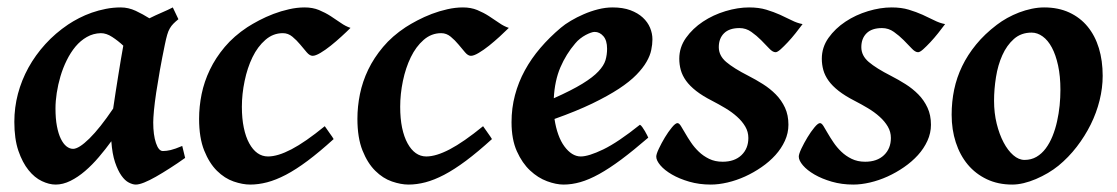

<svg xmlns="http://www.w3.org/2000/svg" viewBox="-20 -477 3008 517"><path d="M284.7 -184.6Q287.6 -205.1 291.3 -228.5Q294.9 -252 298.6 -274.7Q302.2 -297.4 305.7 -318.1Q309.1 -338.9 312 -354Q297.9 -367.2 282.2 -377.4Q266.6 -387.7 251.5 -387.7Q231 -387.2 213.9 -377.4Q196.8 -367.7 183.3 -351.6Q169.9 -335.4 159.7 -314.7Q149.4 -293.9 142.8 -271.5Q136.2 -249 132.8 -226.8Q129.4 -204.6 129.4 -185.1Q129.4 -157.7 133.3 -137.2Q137.2 -116.7 143.8 -103.3Q150.4 -89.8 158.9 -83Q167.5 -76.2 176.8 -76.2Q192.4 -76.2 220.7 -104Q249 -131.8 284.7 -184.6ZM478.5 -51.8Q458 -37.1 437.7 -24.2Q417.5 -11.2 399.9 -1.2Q382.3 8.8 368.4 14.4Q354.5 20 345.7 20Q337.4 20 326.9 14.6Q316.4 9.3 306.9 -4.2Q297.4 -17.6 289.8 -40Q282.2 -62.5 279.8 -96.7Q264.2 -75.2 246.3 -54.2Q228.5 -33.2 209.2 -16.6Q189.9 0 169.7 10Q149.4 20 129.9 20Q112.3 20 92.8 10.7Q73.2 1.5 56.9 -18.8Q40.5 -39.1 29.5 -71Q18.6 -103 18.6 -148.9Q18.6 -187.5 28.3 -224.4Q38.1 -261.2 56.6 -294.9Q75.2 -328.6 102.1 -358.2Q128.9 -387.7 163.6 -411.1Q176.8 -419.9 192.9 -428.2Q209 -436.5 227.1 -442.9Q245.1 -449.2 264.9 -453.1Q284.7 -457 305.2 -457Q325.7 -457 345.5 -447.8Q365.2 -438.5 382.3 -427.7Q398.9 -436 415.5 -443.1Q432.1 -450.2 445.3 -457L460.4 -425.3Q452.1 -418.5 446.8 -413.1Q441.4 -407.7 437.3 -400.6Q433.1 -393.6 430.2 -383.3Q427.2 -373 423.8 -356.4Q416.5 -321.3 410.6 -288.3Q404.8 -255.4 400.6 -227.8Q396.5 -200.2 394.5 -179.2Q392.6 -158.2 392.6 -147.5Q392.6 -113.8 399.9 -92Q407.2 -70.3 418.5 -70.3Q428.2 -70.3 439.7 -73Q451.2 -75.7 470.7 -84Z M923.8 -401.9Q913.6 -391.6 899.4 -378.7Q885.3 -365.7 870.6 -354Q856 -342.3 842.8 -334.5Q829.6 -326.7 821.8 -326.7Q814 -326.7 805.9 -336.2Q797.9 -345.7 788.3 -357.2Q778.8 -368.7 767.3 -378.2Q755.9 -387.7 741.7 -387.7Q715.3 -387.7 694.6 -369.6Q673.8 -351.6 659.9 -323Q646 -294.4 638.7 -259Q631.3 -223.6 631.3 -189.5Q631.3 -157.7 636.5 -133.1Q641.6 -108.4 651.1 -91.1Q660.6 -73.7 673.3 -64.7Q686 -55.7 701.7 -55.7Q728 -55.7 764.9 -75Q801.8 -94.2 854.5 -137.2Q856.4 -134.8 859.9 -129.6Q863.3 -124.5 867.2 -119.1Q871.1 -113.8 874.3 -109.1Q877.4 -104.5 878.4 -102.5Q840.3 -67.9 808.6 -44.2Q776.9 -20.5 749.8 -6.3Q722.7 7.8 699.2 13.9Q675.8 20 653.8 20Q633.3 20 609.1 11.7Q585 3.4 564.2 -17.1Q543.5 -37.6 529.8 -71.8Q516.1 -106 516.1 -157.2Q516.1 -189.9 522.9 -223.6Q529.8 -257.3 545.2 -289.3Q560.5 -321.3 585.2 -350.6Q609.9 -379.9 646 -403.8Q659.7 -412.6 677.7 -422.1Q695.8 -431.6 716.3 -439.5Q736.8 -447.3 758.3 -452.1Q779.8 -457 800.3 -457Q821.8 -457 838.9 -450Q856 -442.9 870.4 -433.6Q884.8 -424.3 897.7 -415.3Q910.6 -406.2 923.8 -401.9Z M1350.1 -401.9Q1339.8 -391.6 1325.7 -378.7Q1311.5 -365.7 1296.9 -354Q1282.2 -342.3 1269 -334.5Q1255.9 -326.7 1248 -326.7Q1240.2 -326.7 1232.2 -336.2Q1224.1 -345.7 1214.6 -357.2Q1205.1 -368.7 1193.6 -378.2Q1182.1 -387.7 1168 -387.7Q1141.6 -387.7 1120.8 -369.6Q1100.1 -351.6 1086.2 -323Q1072.3 -294.4 1064.9 -259Q1057.6 -223.6 1057.6 -189.5Q1057.6 -157.7 1062.7 -133.1Q1067.9 -108.4 1077.4 -91.1Q1086.9 -73.7 1099.6 -64.7Q1112.3 -55.7 1127.9 -55.7Q1154.3 -55.7 1191.2 -75Q1228 -94.2 1280.8 -137.2Q1282.7 -134.8 1286.1 -129.6Q1289.6 -124.5 1293.5 -119.1Q1297.4 -113.8 1300.5 -109.1Q1303.7 -104.5 1304.7 -102.5Q1266.6 -67.9 1234.9 -44.2Q1203.1 -20.5 1176 -6.3Q1148.9 7.8 1125.5 13.9Q1102.1 20 1080.1 20Q1059.6 20 1035.4 11.7Q1011.2 3.4 990.5 -17.1Q969.7 -37.6 956.1 -71.8Q942.4 -106 942.4 -157.2Q942.4 -189.9 949.2 -223.6Q956.1 -257.3 971.4 -289.3Q986.8 -321.3 1011.5 -350.6Q1036.1 -379.9 1072.3 -403.8Q1085.9 -412.6 1104 -422.1Q1122.1 -431.6 1142.6 -439.5Q1163.1 -447.3 1184.6 -452.1Q1206.1 -457 1226.6 -457Q1248 -457 1265.1 -450Q1282.2 -442.9 1296.6 -433.6Q1311 -424.3 1324 -415.3Q1336.9 -406.2 1350.1 -401.9Z M1528.8 -359.9Q1504.4 -331.5 1489 -295.7Q1473.6 -259.8 1471.2 -212.4Q1519.5 -233.9 1548.1 -251.5Q1576.7 -269 1591.3 -284.7Q1606 -300.3 1610.4 -314.9Q1614.7 -329.6 1614.7 -345.7Q1614.7 -368.2 1604.7 -379.6Q1594.7 -391.1 1581.1 -391.1Q1577.1 -391.1 1570.8 -388.9Q1564.5 -386.7 1557.1 -382.8Q1549.8 -378.9 1542.2 -373Q1534.7 -367.2 1528.8 -359.9ZM1736.8 -371.1Q1736.8 -357.4 1733.6 -342.3Q1730.5 -327.1 1720.9 -310.5Q1711.4 -293.9 1693.6 -275.6Q1675.8 -257.3 1646.5 -238Q1617.2 -218.8 1574.7 -198.2Q1532.2 -177.7 1473.1 -156.7Q1476.6 -133.3 1483.4 -114.5Q1490.2 -95.7 1499.8 -82.8Q1509.3 -69.8 1520.5 -62.7Q1531.7 -55.7 1543.9 -55.7Q1564.9 -55.7 1604.5 -74.7Q1644 -93.8 1703.1 -141.1Q1706.1 -139.6 1709.5 -134.8Q1712.9 -129.9 1716.3 -124.3Q1719.7 -118.7 1722.2 -113.5Q1724.6 -108.4 1725.6 -106.4Q1685.5 -71.8 1653.1 -47.6Q1620.6 -23.4 1593.3 -8.3Q1565.9 6.8 1542.7 13.4Q1519.5 20 1497.6 20Q1477.5 20 1453.1 11Q1428.7 2 1407.5 -17.8Q1386.2 -37.6 1371.8 -69.6Q1357.4 -101.6 1357.4 -147.9Q1357.4 -186 1366.7 -220.9Q1376 -255.9 1393.3 -287.6Q1410.6 -319.3 1435.1 -347.9Q1459.5 -376.5 1490.2 -402.3Q1501 -411.6 1517.1 -421.1Q1533.2 -430.7 1551.8 -438.7Q1570.3 -446.8 1590.3 -451.9Q1610.4 -457 1629.4 -457Q1657.2 -457 1677.5 -449.5Q1697.8 -441.9 1710.9 -429.7Q1724.1 -417.5 1730.5 -402.1Q1736.8 -386.7 1736.8 -371.1Z M2141.1 -412.1Q2132.8 -400.9 2122.3 -387.7Q2111.8 -374.5 2101.3 -363.3Q2090.8 -352.1 2082 -344.2Q2073.2 -336.4 2068.4 -336.4Q2060.5 -336.4 2051 -346.7Q2041.5 -356.9 2029.5 -368.9Q2017.6 -380.9 2003.2 -391.1Q1988.8 -401.4 1971.2 -401.4Q1943.8 -401.4 1929.7 -387.5Q1915.5 -373.5 1915.5 -350.1Q1915.5 -327.1 1935.5 -310.1Q1955.6 -293 1995.1 -272.9Q2015.1 -262.7 2034.4 -250.5Q2053.7 -238.3 2069.1 -222.7Q2084.5 -207 2093.8 -187Q2103 -167 2103 -141.1Q2103 -118.7 2093.5 -97.9Q2084 -77.1 2067.9 -59.3Q2051.8 -41.5 2030.5 -26.9Q2009.3 -12.2 1986.1 -1.7Q1962.9 8.8 1939 14.4Q1915 20 1894 20Q1862.8 20 1835.9 12.2Q1809.1 4.4 1789.3 -7.1Q1769.5 -18.6 1758.3 -31.7Q1747.1 -44.9 1747.1 -55.2Q1747.1 -62 1754.2 -76.9Q1761.2 -91.8 1770.5 -107.2Q1779.8 -122.6 1789.3 -134Q1798.8 -145.5 1804.2 -145.5Q1808.6 -145.5 1813.5 -137.7Q1818.4 -129.9 1825 -118.4Q1831.5 -106.9 1840.6 -93.5Q1849.6 -80.1 1861.6 -68.6Q1873.5 -57.1 1889.4 -49.3Q1905.3 -41.5 1925.8 -41.5Q1958 -41.5 1976.6 -59.3Q1995.1 -77.1 1995.1 -105.5Q1995.1 -122.1 1986.8 -136.2Q1978.5 -150.4 1964.6 -162.8Q1950.7 -175.3 1933.1 -185.8Q1915.5 -196.3 1897.5 -205.6Q1871.6 -218.8 1854.5 -232.2Q1837.4 -245.6 1827.4 -259.5Q1817.4 -273.4 1813.2 -288.3Q1809.1 -303.2 1809.1 -318.8Q1809.1 -349.6 1827.1 -375Q1845.2 -400.4 1872.8 -418.7Q1900.4 -437 1933.6 -447Q1966.8 -457 1997.1 -457Q2023.4 -457 2043.5 -450.9Q2063.5 -444.8 2080.3 -437.3Q2097.2 -429.7 2111.6 -422.4Q2126 -415 2141.1 -412.1Z M2524.9 -412.1Q2516.6 -400.9 2506.1 -387.7Q2495.6 -374.5 2485.1 -363.3Q2474.6 -352.1 2465.8 -344.2Q2457 -336.4 2452.1 -336.4Q2444.3 -336.4 2434.8 -346.7Q2425.3 -356.9 2413.3 -368.9Q2401.4 -380.9 2387 -391.1Q2372.6 -401.4 2355 -401.4Q2327.6 -401.4 2313.5 -387.5Q2299.3 -373.5 2299.3 -350.1Q2299.3 -327.1 2319.3 -310.1Q2339.4 -293 2378.9 -272.9Q2398.9 -262.7 2418.2 -250.5Q2437.5 -238.3 2452.9 -222.7Q2468.3 -207 2477.5 -187Q2486.8 -167 2486.8 -141.1Q2486.8 -118.7 2477.3 -97.9Q2467.8 -77.1 2451.7 -59.3Q2435.5 -41.5 2414.3 -26.9Q2393.1 -12.2 2369.9 -1.7Q2346.7 8.8 2322.8 14.4Q2298.8 20 2277.8 20Q2246.6 20 2219.7 12.2Q2192.9 4.4 2173.1 -7.1Q2153.3 -18.6 2142.1 -31.7Q2130.9 -44.9 2130.9 -55.2Q2130.9 -62 2137.9 -76.9Q2145 -91.8 2154.3 -107.2Q2163.6 -122.6 2173.1 -134Q2182.6 -145.5 2188 -145.5Q2192.4 -145.5 2197.3 -137.7Q2202.1 -129.9 2208.7 -118.4Q2215.3 -106.9 2224.4 -93.5Q2233.4 -80.1 2245.4 -68.6Q2257.3 -57.1 2273.2 -49.3Q2289.1 -41.5 2309.6 -41.5Q2341.8 -41.5 2360.4 -59.3Q2378.9 -77.1 2378.9 -105.5Q2378.9 -122.1 2370.6 -136.2Q2362.3 -150.4 2348.4 -162.8Q2334.5 -175.3 2316.9 -185.8Q2299.3 -196.3 2281.2 -205.6Q2255.4 -218.8 2238.3 -232.2Q2221.2 -245.6 2211.2 -259.5Q2201.2 -273.4 2197 -288.3Q2192.9 -303.2 2192.9 -318.8Q2192.9 -349.6 2210.9 -375Q2229 -400.4 2256.6 -418.7Q2284.2 -437 2317.4 -447Q2350.6 -457 2380.9 -457Q2407.2 -457 2427.2 -450.9Q2447.3 -444.8 2464.1 -437.3Q2481 -429.7 2495.4 -422.4Q2509.8 -415 2524.9 -412.1Z M2835.4 -234.9Q2835.4 -272 2829.1 -300.8Q2822.8 -329.6 2812.3 -349.1Q2801.8 -368.7 2787.6 -378.9Q2773.4 -389.2 2757.8 -389.2Q2729.5 -389.2 2710.2 -372.1Q2690.9 -355 2679 -328.4Q2667 -301.8 2661.9 -269.3Q2656.7 -236.8 2656.7 -205.6Q2656.7 -172.9 2663.8 -144Q2670.9 -115.2 2682.4 -93.5Q2693.8 -71.8 2708.5 -59.1Q2723.1 -46.4 2738.8 -46.4Q2756.8 -46.4 2771 -54.7Q2785.2 -63 2795.9 -77.4Q2806.6 -91.8 2814.2 -110.6Q2821.8 -129.4 2826.4 -150.4Q2831.1 -171.4 2833.3 -193.1Q2835.4 -214.8 2835.4 -234.9ZM2949.2 -272.9Q2949.2 -240.2 2940.9 -206.8Q2932.6 -173.3 2917 -141.8Q2901.4 -110.4 2879.4 -81.8Q2857.4 -53.2 2830.1 -30.8Q2817.4 -20.5 2801.8 -11.2Q2786.1 -2 2769.5 5.1Q2752.9 12.2 2736.6 16.1Q2720.2 20 2705.6 20Q2667.5 20 2637.2 5.6Q2606.9 -8.8 2585.9 -33.9Q2564.9 -59.1 2553.7 -93.5Q2542.5 -127.9 2542.5 -168Q2542.5 -203.1 2549.3 -235.8Q2556.2 -268.6 2570.8 -298.8Q2585.4 -329.1 2608.4 -357.2Q2631.3 -385.3 2664.1 -410.2Q2676.8 -419.9 2692.1 -428.5Q2707.5 -437 2724.1 -443.4Q2740.7 -449.7 2758.1 -453.4Q2775.4 -457 2791.5 -457Q2829.6 -457 2859.1 -443.4Q2888.7 -429.7 2908.7 -405.3Q2928.7 -380.9 2939 -347.2Q2949.2 -313.5 2949.2 -272.9Z"/></svg>

Font: Gentium Basic
Style: Bold Italic
Weight: 700
Italic angle: -8°
Designer: J. Victor Gaultney and Annie Olsen
Foundry: SIL International
Version: Version 1.102; 2013; Maintenance release